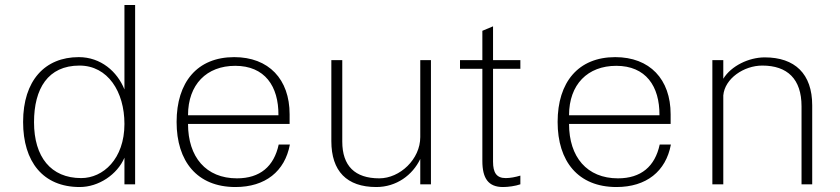

<svg xmlns="http://www.w3.org/2000/svg" viewBox="-20 -742 3383 773"><path d="M117 -250C117 -385 173 -478 300 -478C414 -478 481 -373 481 -243C481 -102 395 -25 307 -25C185 -25 117 -110 117 -250ZM524 0V-722H481V-382C452 -454 386 -512 297 -512C161 -512 73 -418 73 -251C73 -91 153 11 301 11C377 11 452 -39 481 -107V0Z M691 -251C691 -93 773 11 928 11C1048 11 1127 -52 1147 -160H1102C1083 -72 1027 -24 934 -24C809 -24 737 -110 737 -243H1146V-282C1146 -423 1062 -512 923 -512C774 -512 691 -411 691 -251ZM737 -278C737 -402 812 -477 927 -477C1046 -477 1102 -395 1101 -278Z M1715 -500H1672V-190C1672 -101 1590 -24 1507 -24C1409 -24 1358 -74 1358 -172V-500H1314V-174C1314 -53 1376 11 1495 11C1576 11 1641 -37 1672 -102V0H1715Z M1922 -465V-94C1922 -24 1946 11 2005 11C2026 11 2055 7 2075 0V-35C2055 -29 2034 -25 2016 -25C1979 -25 1965 -47 1965 -91V-465H2075V-500H1965V-636L1922 -618V-500H1832V-465Z M2225 -251C2225 -93 2307 11 2462 11C2582 11 2661 -52 2681 -160H2636C2617 -72 2561 -24 2468 -24C2343 -24 2271 -110 2271 -243H2680V-282C2680 -423 2596 -512 2457 -512C2308 -512 2225 -411 2225 -251ZM2271 -278C2271 -402 2346 -477 2461 -477C2580 -477 2636 -395 2635 -278Z M2892 -358C2898 -426 2975 -478 3049 -478C3150 -478 3207 -424 3207 -314V0H3250V-318C3250 -445 3180 -511 3059 -511C2995 -511 2924 -477 2892 -425V-500H2848V0H2892Z"/></svg>

Font: Perun ExtraLight
Style: Regular
Weight: 200
Foundry: Copyright (c) Stefan Peev, Context Ltd, 2016
Version: Version 1.089